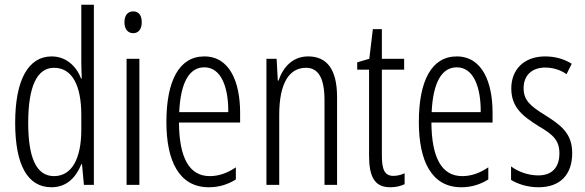

<svg xmlns="http://www.w3.org/2000/svg" viewBox="-20 -780 2467 810"><path d="M197 10C264 10 302 -35 323 -87H326L334 0H376V-760H323V-520C323 -498 324 -476 325 -449H322C303 -499 260 -542 198 -542C100 -542 44 -444 44 -262C44 -85 96 10 197 10ZM208 -37C132 -37 99 -117 99 -262C99 -413 135 -494 208 -494C283 -494 323 -422 323 -295V-233C323 -109 282 -37 208 -37Z M542 -732C517 -732 505 -713 505 -686C505 -659 518 -640 542 -640C565 -640 578 -658 578 -686C578 -713 567 -732 542 -732ZM568 -532H514V0H568Z M842 -542C735 -542 682 -438 682 -265C682 -102 735 10 861 10C904 10 942 -2 975 -23V-74C938 -49 902 -37 865 -37C778 -37 736 -115 735 -263H993V-305C993 -432 950 -542 842 -542ZM842 -496C914 -496 944 -410 943 -307H736C742 -435 780 -496 842 -496Z M1280 -542C1214 -542 1174 -496 1155 -440H1152L1147 -532H1104V0H1158V-295C1158 -431 1201 -494 1271 -494C1322 -494 1349 -452 1349 -357V0H1402V-370C1402 -488 1359 -542 1280 -542Z M1640 -38C1601 -38 1591 -67 1591 -126V-486H1685V-532H1591V-657H1553L1538 -532L1487 -517V-486H1537V-123C1537 -35 1560 10 1626 10C1651 10 1670 5 1687 -3V-49C1674 -43 1657 -38 1640 -38Z M1907 -542C1800 -542 1747 -438 1747 -265C1747 -102 1800 10 1926 10C1969 10 2007 -2 2040 -23V-74C2003 -49 1967 -37 1930 -37C1843 -37 1801 -115 1800 -263H2058V-305C2058 -432 2015 -542 1907 -542ZM1907 -496C1979 -496 2009 -410 2008 -307H1801C1807 -435 1845 -496 1907 -496Z M2394 -134C2394 -218 2346 -252 2280 -294C2217 -333 2189 -357 2189 -408C2189 -463 2225 -495 2280 -495C2313 -495 2345 -485 2370 -467L2392 -511C2360 -531 2322 -542 2280 -542C2189 -542 2137 -485 2137 -407C2137 -327 2185 -290 2252 -248C2312 -213 2340 -189 2340 -133C2340 -74 2309 -40 2251 -40C2208 -40 2165 -56 2136 -78V-21C2162 -5 2203 10 2252 10C2344 10 2394 -44 2394 -134Z"/></svg>

Font: Noto Sans Georgian ExtraCondensed Light
Style: Regular
Weight: 300
Width: 2
Designer: Monotype Design Team, Akaki Razmadze
Foundry: Google LLC
Version: Version 2.005